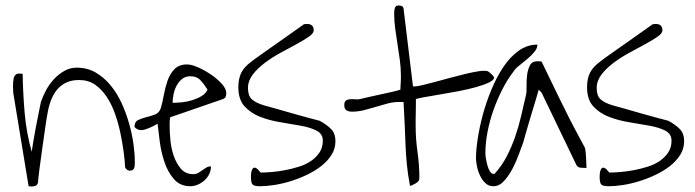

<svg xmlns="http://www.w3.org/2000/svg" viewBox="-20 -677 2532 699"><path d="M27.3 -363.3Q27.3 -369.1 27.8 -377Q28.3 -384.8 29.8 -392.1Q31.2 -399.4 36.1 -404.3Q41 -409.2 49.8 -409.2Q51.8 -409.2 56.2 -408.7Q60.5 -408.2 62.5 -408.2Q63.5 -338.9 69.8 -265.6Q76.2 -192.4 95.7 -124Q96.7 -134.8 101.1 -160.6Q105.5 -186.5 110.8 -215.3Q116.2 -244.1 121.6 -269.5Q127 -294.9 128.9 -305.7Q135.7 -326.2 147.5 -348.1Q159.2 -370.1 176.3 -388.7Q193.4 -407.2 214.4 -418.9Q235.4 -430.7 258.8 -430.7Q297.9 -430.7 328.1 -413.1Q358.4 -395.5 382.3 -366.7Q406.2 -337.9 422.9 -301.3Q439.5 -264.6 450.2 -226.6Q460.9 -188.5 465.8 -153.3Q470.7 -118.2 470.7 -90.8V-79.1Q470.7 -73.2 469.2 -67.9Q467.8 -62.5 464.4 -59.1Q460.9 -55.7 452.1 -55.7Q442.4 -55.7 435.5 -67.4Q434.6 -91.8 430.2 -124Q425.8 -156.2 418.5 -191.9Q411.1 -227.5 398.9 -262.2Q386.7 -296.9 368.7 -324.2Q350.6 -351.6 326.2 -368.7Q301.8 -385.7 267.6 -385.7Q240.2 -385.7 220.2 -376Q200.2 -366.2 186.5 -349.1Q172.9 -332 164.6 -309.1Q156.2 -286.1 152.3 -259.8Q149.4 -246.1 144.5 -210.9Q139.6 -175.8 133.8 -135.7Q127.9 -95.7 123.5 -60.5Q119.1 -25.4 118.2 -11.7Q115.2 -2 107.9 0Q100.6 2 92.8 2Q91.8 2 87.9 1.5Q84 1 84 0L28.3 -338.9Q28.3 -340.8 27.8 -349.6Q27.3 -358.4 27.3 -363.3Z M553.7 -226.6Q531.2 -212.9 507.8 -205.6Q484.4 -198.2 469.7 -214.8Q469.7 -233.4 482.4 -239.7Q495.1 -246.1 511.2 -250Q527.3 -253.9 543.5 -259.8Q559.6 -265.6 565.4 -283.2Q571.3 -302.7 576.2 -330.1Q581.1 -357.4 589.8 -382.8Q598.6 -408.2 615.2 -425.3Q631.8 -442.4 661.1 -442.4Q677.7 -442.4 702.6 -431.2Q727.5 -419.9 750 -404.3Q772.5 -388.7 788.1 -371.1Q803.7 -353.5 803.7 -338.9Q803.7 -332 802.2 -326.2Q800.8 -320.3 792 -316.4L599.6 -250L598.6 -245.1Q598.6 -241.2 597.7 -234.4V-222.7Q597.7 -215.8 597.7 -212.9Q597.7 -193.4 600.6 -164.6Q603.5 -135.7 612.8 -108.9Q622.1 -82 638.7 -62.5Q655.3 -43 683.6 -43Q694.3 -43 701.7 -47.4Q709 -51.8 716.3 -57.1Q723.6 -62.5 731 -66.9Q738.3 -71.3 748 -71.3Q748 -56.6 741.7 -43.5Q735.4 -30.3 724.6 -20.5Q713.9 -10.7 700.2 -4.9Q686.5 1 672.9 1Q635.7 1 613.3 -24.9Q590.8 -50.8 578.6 -87.4Q566.4 -124 561.5 -162.6Q556.6 -201.2 553.7 -226.6ZM672.9 -399.4Q655.3 -399.4 643.1 -389.6Q630.9 -379.9 623 -365.2Q615.2 -350.6 611.8 -333.5Q608.4 -316.4 608.4 -302.7Q624 -302.7 643.1 -304.7Q662.1 -306.6 680.7 -312.5Q699.2 -318.4 714.4 -327.6Q729.5 -336.9 735.4 -350.6Q720.7 -374 708 -386.7Q695.3 -399.4 672.9 -399.4Z M893.6 -33.2Q893.6 -44.9 895.5 -53.2Q897.5 -61.5 901.9 -64.9Q906.2 -68.4 912.6 -64.9Q918.9 -61.5 928.7 -48.8Q946.3 -48.8 969.7 -50.8Q993.2 -52.7 1018.6 -57.6Q1043.9 -62.5 1068.8 -70.3Q1093.8 -78.1 1112.8 -91.3Q1131.8 -104.5 1143.6 -122.6Q1155.3 -140.6 1155.3 -165Q1155.3 -189.5 1132.8 -201.2Q1110.4 -212.9 1075.7 -219.2Q1041 -225.6 1001.5 -231.9Q961.9 -238.3 927.7 -251.5Q893.6 -264.6 870.6 -289.6Q847.7 -314.5 847.7 -359.4Q847.7 -390.6 858.4 -412.1Q869.1 -433.6 894.5 -452.1Q905.3 -460.9 932.6 -480Q960 -499 990.7 -521Q1021.5 -543 1048.8 -562Q1076.2 -581.1 1086.9 -588.9Q1088.9 -588.9 1092.3 -589.4Q1095.7 -589.8 1097.7 -589.8Q1122.1 -589.8 1122.1 -566.4Q1122.1 -555.7 1104.5 -543.5Q1086.9 -531.2 1060.1 -516.6Q1033.2 -502 1002.4 -485.4Q971.7 -468.8 944.8 -448.7Q918 -428.7 900.4 -405.8Q882.8 -382.8 882.8 -356.4Q882.8 -328.1 897 -315.4Q911.1 -302.7 939.5 -293.9Q951.2 -291 980 -282.7Q1008.8 -274.4 1041.5 -265.1Q1074.2 -255.9 1103 -248Q1131.8 -240.2 1143.6 -237.3Q1168.9 -223.6 1185.1 -207.5Q1201.2 -191.4 1201.2 -163.1Q1201.2 -135.7 1187 -113.3Q1172.9 -90.8 1149.9 -72.8Q1127 -54.7 1097.2 -40.5Q1067.4 -26.4 1037.1 -17.1Q1006.8 -7.8 978 -3.4Q949.2 1 926.8 1Q905.3 1 899.4 -5.4Q893.6 -11.7 893.6 -33.2Z M1432.6 -305.7Q1411.1 -305.7 1389.6 -299.8Q1368.2 -293.9 1347.2 -287.6Q1326.2 -281.2 1305.2 -275.9Q1284.2 -270.5 1261.7 -270.5Q1249 -270.5 1241.2 -275.4Q1233.4 -280.3 1233.4 -294.9Q1233.4 -306.6 1239.7 -311Q1246.1 -315.4 1255.4 -315.9Q1264.6 -316.4 1274.9 -315.4Q1285.2 -314.5 1291 -316.4Q1298.8 -318.4 1319.8 -323.2Q1340.8 -328.1 1364.3 -333Q1387.7 -337.9 1408.7 -342.8Q1429.7 -347.7 1437.5 -350.6Q1437.5 -353.5 1438 -360.8Q1438.5 -368.2 1439 -376.5Q1439.5 -384.8 1439.5 -391.6V-402.3Q1439.5 -431.6 1435.5 -459.5Q1431.6 -487.3 1427.2 -515.6Q1422.9 -543.9 1418.9 -572.3Q1415 -600.6 1415 -628.9Q1415 -638.7 1417.5 -647.9Q1419.9 -657.2 1432.6 -657.2Q1437.5 -657.2 1442.9 -654.8Q1448.2 -652.3 1449.2 -645.5L1483.4 -363.3Q1484.4 -362.3 1485.4 -362.3H1488.3Q1498 -362.3 1518.6 -367.2Q1539.1 -372.1 1564.5 -378.9Q1589.8 -385.7 1618.7 -393.6Q1647.5 -401.4 1673.8 -407.7Q1700.2 -414.1 1721.7 -417.5Q1743.2 -420.9 1754.9 -418Q1758.8 -417 1767.6 -408.7Q1776.4 -400.4 1778.3 -396.5Q1780.3 -386.7 1761.7 -377.4Q1743.2 -368.2 1713.4 -359.9Q1683.6 -351.6 1647.5 -344.7Q1611.3 -337.9 1578.6 -332.5Q1545.9 -327.1 1522.5 -322.8Q1499 -318.4 1494.1 -316.4V-296.9Q1494.1 -284.2 1493.7 -269Q1493.2 -253.9 1493.2 -240.2V-220.7Q1493.2 -170.9 1500 -123.5Q1506.8 -76.2 1506.8 -28.3Q1506.8 -21.5 1502.9 -17.1Q1499 -12.7 1493.2 -9.3Q1487.3 -5.9 1481.4 -3.4Q1475.6 -1 1472.7 0Q1464.8 -42 1461.4 -76.7Q1458 -111.3 1456.5 -145.5Q1455.1 -179.7 1453.6 -218.3Q1452.1 -256.8 1449.2 -305.7Z M1712.9 -101.6Q1712.9 -129.9 1719.2 -171.9Q1725.6 -213.9 1737.8 -259.3Q1750 -304.7 1769 -350.6Q1788.1 -396.5 1812.5 -433.1Q1836.9 -469.7 1868.2 -492.2Q1899.4 -514.6 1936.5 -514.6Q1936.5 -501 1925.3 -487.8Q1914.1 -474.6 1899.9 -462.4Q1885.7 -450.2 1871.1 -439Q1856.4 -427.7 1850.6 -418Q1827.1 -387.7 1808.6 -351.1Q1790 -314.5 1776.4 -275.9Q1762.7 -237.3 1754.9 -196.8Q1747.1 -156.2 1747.1 -118.2Q1747.1 -112.3 1749 -100.1Q1751 -87.9 1754.4 -75.2Q1757.8 -62.5 1763.7 -53.2Q1769.5 -43.9 1776.4 -43.9H1779.3Q1780.3 -43.9 1781.2 -44.9Q1807.6 -74.2 1825.2 -108.4Q1842.8 -142.6 1855.5 -179.2Q1868.2 -215.8 1877 -253.9Q1885.7 -292 1894.5 -329.1Q1897.5 -339.8 1897 -361.3Q1896.5 -382.8 1898.9 -403.3Q1901.4 -423.8 1909.2 -439Q1917 -454.1 1937.5 -454.1Q1941.4 -454.1 1946.8 -453.6Q1952.1 -453.1 1952.1 -452.1Q1988.3 -377 2013.7 -324.7Q2039.1 -272.5 2056.6 -238.3Q2074.2 -204.1 2085 -184.6Q2095.7 -165 2101.1 -154.8Q2106.4 -144.5 2108.4 -141.1Q2110.4 -137.7 2110.4 -135.7Q2111.3 -131.8 2112.3 -121.6Q2113.3 -111.3 2113.8 -100.1Q2114.3 -88.9 2114.7 -78.6Q2115.2 -68.4 2115.2 -65.4Q2105.5 -65.4 2093.8 -66.4Q2082 -67.4 2077.1 -79.1L1952.1 -338.9L1941.4 -350.6Q1938.5 -339.8 1930.2 -312.5Q1921.9 -285.2 1912.6 -254.4Q1903.3 -223.6 1895.5 -196.3Q1887.7 -168.9 1884.8 -158.2Q1878.9 -143.6 1869.6 -117.2Q1860.4 -90.8 1846.7 -64.5Q1833 -38.1 1815.4 -18.6Q1797.9 1 1776.4 1Q1758.8 1 1747.1 -10.3Q1735.4 -21.5 1727.5 -38.1Q1719.7 -54.7 1716.3 -72.3Q1712.9 -89.8 1712.9 -101.6Z M2163.1 -33.2Q2163.1 -44.9 2165 -53.2Q2167 -61.5 2171.4 -64.9Q2175.8 -68.4 2182.1 -64.9Q2188.5 -61.5 2198.2 -48.8Q2215.8 -48.8 2239.3 -50.8Q2262.7 -52.7 2288.1 -57.6Q2313.5 -62.5 2338.4 -70.3Q2363.3 -78.1 2382.3 -91.3Q2401.4 -104.5 2413.1 -122.6Q2424.8 -140.6 2424.8 -165Q2424.8 -189.5 2402.3 -201.2Q2379.9 -212.9 2345.2 -219.2Q2310.5 -225.6 2271 -231.9Q2231.4 -238.3 2197.3 -251.5Q2163.1 -264.6 2140.1 -289.6Q2117.2 -314.5 2117.2 -359.4Q2117.2 -390.6 2127.9 -412.1Q2138.7 -433.6 2164.1 -452.1Q2174.8 -460.9 2202.1 -480Q2229.5 -499 2260.3 -521Q2291 -543 2318.4 -562Q2345.7 -581.1 2356.4 -588.9Q2358.4 -588.9 2361.8 -589.4Q2365.2 -589.8 2367.2 -589.8Q2391.6 -589.8 2391.6 -566.4Q2391.6 -555.7 2374 -543.5Q2356.4 -531.2 2329.6 -516.6Q2302.7 -502 2272 -485.4Q2241.2 -468.8 2214.4 -448.7Q2187.5 -428.7 2169.9 -405.8Q2152.3 -382.8 2152.3 -356.4Q2152.3 -328.1 2166.5 -315.4Q2180.7 -302.7 2209 -293.9Q2220.7 -291 2249.5 -282.7Q2278.3 -274.4 2311 -265.1Q2343.8 -255.9 2372.6 -248Q2401.4 -240.2 2413.1 -237.3Q2438.5 -223.6 2454.6 -207.5Q2470.7 -191.4 2470.7 -163.1Q2470.7 -135.7 2456.5 -113.3Q2442.4 -90.8 2419.4 -72.8Q2396.5 -54.7 2366.7 -40.5Q2336.9 -26.4 2306.6 -17.1Q2276.4 -7.8 2247.6 -3.4Q2218.8 1 2196.3 1Q2174.8 1 2168.9 -5.4Q2163.1 -11.7 2163.1 -33.2Z"/></svg>

Font: Waiting for the Sunrise
Style: Regular
Weight: 300
Version: Version 1.001 2001